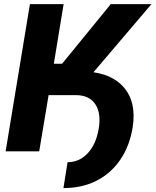

<svg xmlns="http://www.w3.org/2000/svg" viewBox="-20 -748 769 949"><path d="M258.3 -277.8 277.3 -395.5H374Q517.1 -396 586.7 -322Q656.2 -248 635.7 -117.7Q620.1 -24.4 573.7 42.7Q527.3 109.9 456.1 145.8Q384.8 181.6 293.5 181.6L314 53.7Q371.6 53.7 412.6 10.5Q453.6 -32.7 467.3 -108.4Q481.4 -187 451.4 -232.4Q421.4 -277.8 354.5 -277.8ZM7.8 0 127.9 -727.5H294.4L246.1 -433.1H287.1L527.3 -727.5H728.5L345.7 -277.8H220.2L173.8 0Z"/></svg>

Font: Inter 24pt ExtraBold
Style: Italic
Weight: 800
Italic angle: -9.3988°
Designer: Rasmus Andersson
Foundry: rsms
Version: Version 4.001;git-66647c0bb